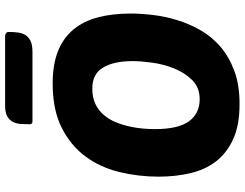

<svg xmlns="http://www.w3.org/2000/svg" viewBox="-123 -824 957 751"><g transform="rotate(-90 355.5 -448.5)"><path d="M405 -721Q478 -721 530 -700.5Q582 -680 615 -640.5Q648 -601 663 -544.5Q678 -488 678 -416Q678 -376 672.5 -329Q667 -282 652.5 -234.5Q638 -187 613 -143Q588 -99 548.5 -65Q509 -31 454 -10.5Q399 10 324 10Q241 10 186.5 -15Q132 -40 99.5 -82.5Q67 -125 53.5 -183Q40 -241 40 -307Q40 -385 58 -459.5Q76 -534 118.5 -592Q161 -650 231 -685.5Q301 -721 405 -721ZM384 -566Q349 -566 323.5 -553.5Q298 -541 280.5 -520Q263 -499 252.5 -473Q242 -447 236 -419.5Q230 -392 228 -366.5Q226 -341 226 -321Q226 -230 256.5 -188Q287 -146 343 -146Q389 -146 418 -175.5Q447 -205 463.5 -246.5Q480 -288 486 -332.5Q492 -377 492 -408Q492 -481 467 -523.5Q442 -566 384 -566ZM256 -800Q245 -800 245 -811Q245 -828 246 -845Q247 -862 254 -876Q261 -890 276 -898.5Q291 -907 318 -907H590Q596 -907 601 -903.5Q606 -900 606 -893Q606 -872 603.5 -855Q601 -838 593 -826Q585 -814 569.5 -807Q554 -800 528 -800Z"/></g></svg>

Font: Poetsen One
Style: Regular
Weight: 400
Designer: Pablo Impallari, Rodrigo Fuenzalida
Foundry: Pablo Impallari, Rodrigo Fuenzalida
Version: Version 1.001; ttfautohint (v0.93) -l 8 -r 50 -G 200 -x 14 -